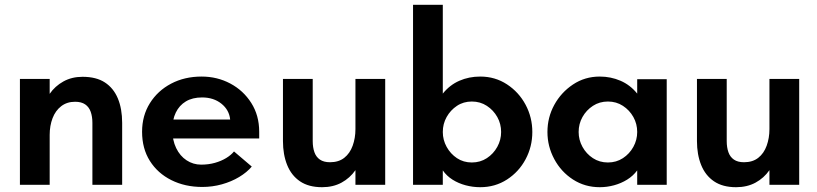

<svg xmlns="http://www.w3.org/2000/svg" viewBox="-20 -770 3403 800"><path d="M63 0V-441H187V-379Q209 -411 244 -430.5Q279 -450 324 -450Q381 -450 417 -426.5Q453 -403 471 -360Q489 -317 489 -258V0H365V-258Q365 -284 358 -304Q351 -324 335 -335Q319 -346 293 -346Q259 -346 235 -327.5Q211 -309 199 -277.5Q187 -246 187 -208V0Z M823 9Q751 9 694 -19.5Q637 -48 604.5 -99.5Q572 -151 572 -221Q572 -288 604.5 -340Q637 -392 693 -421.5Q749 -451 820 -451Q885 -451 939.5 -422Q994 -393 1027 -341Q1060 -289 1060 -221V-193H672V-272H939Q935 -312 902.5 -338Q870 -364 822 -364Q782 -364 754.5 -347.5Q727 -331 712.5 -301Q698 -271 698 -231Q698 -186 714 -153Q730 -120 757.5 -102Q785 -84 818 -84Q849 -84 875.5 -91.5Q902 -99 922.5 -111.5Q943 -124 955 -139L1029 -76Q1009 -52 976.5 -32.5Q944 -13 904.5 -2Q865 9 823 9Z M1322 10Q1266 10 1230 -14.5Q1194 -39 1176.5 -82.5Q1159 -126 1159 -182V-441H1283V-182Q1283 -156 1290 -136Q1297 -116 1313 -105Q1329 -94 1355 -94Q1391 -94 1414.5 -112.5Q1438 -131 1449.5 -163Q1461 -195 1461 -232V-441H1585V0H1461V-61Q1438 -28 1403 -9Q1368 10 1322 10Z M1981 10Q1950 10 1920 2Q1890 -6 1865.5 -21.5Q1841 -37 1825 -60V0H1701V-750H1825V-380Q1854 -416 1894 -433.5Q1934 -451 1981 -451Q2043 -451 2092.5 -418.5Q2142 -386 2170 -333.5Q2198 -281 2198 -220Q2198 -159 2170 -106.5Q2142 -54 2092.5 -22Q2043 10 1981 10ZM1946 -93Q1981 -93 2008.5 -111Q2036 -129 2052 -158Q2068 -187 2068 -220Q2068 -254 2052 -282.5Q2036 -311 2008.5 -329Q1981 -347 1946 -347Q1911 -347 1884 -329Q1857 -311 1841 -282.5Q1825 -254 1825 -220Q1825 -187 1841 -158Q1857 -129 1884 -111Q1911 -93 1946 -93Z M2479 10Q2417 10 2367.5 -22Q2318 -54 2289.5 -107Q2261 -160 2261 -220Q2261 -281 2289.5 -333Q2318 -385 2367.5 -418Q2417 -451 2479 -451Q2525 -451 2565.5 -433.5Q2606 -416 2635 -380V-440H2758V0H2635V-60Q2618 -37 2593 -21.5Q2568 -6 2538.5 2Q2509 10 2479 10ZM2513 -93Q2548 -93 2575.5 -111Q2603 -129 2619 -158Q2635 -187 2635 -220Q2635 -254 2619 -282.5Q2603 -311 2575.5 -329Q2548 -347 2513 -347Q2478 -347 2450.5 -329Q2423 -311 2407 -282.5Q2391 -254 2391 -220Q2391 -187 2407 -158Q2423 -129 2450.5 -111Q2478 -93 2513 -93Z M3047 10Q2991 10 2955 -14.5Q2919 -39 2901.5 -82.5Q2884 -126 2884 -182V-441H3008V-182Q3008 -156 3015 -136Q3022 -116 3038 -105Q3054 -94 3080 -94Q3116 -94 3139.5 -112.5Q3163 -131 3174.5 -163Q3186 -195 3186 -232V-441H3310V0H3186V-61Q3163 -28 3128 -9Q3093 10 3047 10Z"/></svg>

Font: Teachers SemiBold
Style: Regular
Weight: 600
Version: Version 1.001